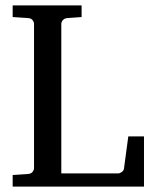

<svg xmlns="http://www.w3.org/2000/svg" viewBox="-20 -691 571 711"><path d="M26.9 0V-43L85 -46.9Q95.7 -47.9 100.8 -54.7Q106 -61.5 106 -68.8V-602.1Q106 -609.4 100.8 -616.2Q95.7 -623 85 -624L26.9 -627.9V-670.9H282.2V-627.9L229 -624Q218.3 -623 212.6 -616.2Q207 -609.4 207 -602.1V-48.8H417Q423.8 -48.8 430.9 -54Q438 -59.1 439 -65.9L455.1 -186H513.2V0Z"/></svg>

Font: Charis SIL APac
Style: Regular
Weight: 400
Foundry: SIL International
Version: Version 5.000